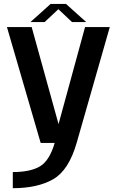

<svg xmlns="http://www.w3.org/2000/svg" viewBox="-20 -731 607 982"><path d="M188 0H372L541.5 -592.5H415L266.5 -49H292.5L142 -592.5H15.5ZM45.5 231.5Q171.5 231.5 251.5 186Q331.5 140.5 372 0L260 -1Q233.5 90.5 184.5 119.8Q135.5 149 45.5 149ZM135.5 -618H208L278.5 -684L348.5 -618H421L317.5 -711H239Z"/></svg>

Font: Anybody UltraCondensed Thin Medium
Style: Regular
Weight: 500
Version: Version 1.111